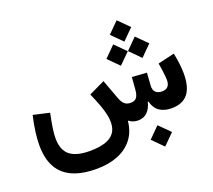

<svg xmlns="http://www.w3.org/2000/svg" viewBox="-160 -966 1581 1428"><g transform="rotate(-20 631.0 -252.0)"><path d="M811.1 -670.7 895.3 -586.2 980.1 -670.7 895.3 -755.2ZM896.4 -510.7 980.6 -426.2 1065.4 -510.7 980.6 -595.2ZM725.8 -510.7 810 -426.2 894.8 -510.7 810 -595.2ZM792.8 0Q836.5 0 865.1 -27.8Q893.7 -55.6 905.9 -106.7H910.8Q924.6 -51.9 962.2 -26Q999.8 0 1057.4 0Q1143.8 0 1186.7 -52.3Q1229.5 -104.7 1229.5 -212.8Q1229.5 -247.5 1224.4 -290Q1219.3 -332.5 1210.2 -376.8L1078.9 -346Q1083.7 -320.4 1087.3 -293Q1090.9 -265.6 1093.2 -243.5Q1095.4 -221.4 1095.4 -210.9Q1095.4 -142.3 1033 -142.3Q1000 -142.3 982.2 -160Q964.5 -177.7 967.3 -213.1L974 -311.8L857.3 -319.8L849.9 -223.2Q846.5 -179.7 831.2 -161Q816 -142.3 784.2 -142.3Q753.5 -142.3 735.6 -159.3Q717.8 -176.3 706.5 -206.9L648.6 -363.2L522.7 -303.1Q550.3 -240.7 566.2 -196.3Q582 -152 589.1 -119.2Q596.1 -86.4 596.1 -58.8Q596.1 -6.5 571.2 26.5Q546.2 59.6 497.4 75.2Q448.5 90.7 376.7 90.7Q271.5 90.7 219.8 49.5Q168 8.2 168 -85.9Q168 -117.1 173.9 -159.6Q179.7 -202.1 195.7 -278.3L67.7 -307.2Q51.7 -237.6 44.4 -180.8Q37.1 -124.1 37.1 -77.5Q37.1 28.7 75.6 97.4Q114 166.2 190.5 199.6Q267 233 380.2 233Q475 233 547.9 203.8Q620.9 174.6 665.3 117.8Q709.8 60.9 718.1 -22L721.1 -24.1Q735.6 -12.1 754.4 -6Q773.1 0 792.8 0ZM829.5 166.7 913.7 251.2 998.5 166.7 913.7 82.2Z"/></g></svg>

Font: Estedad VF
Style: Regular
Weight: 100
Designer: Amin Abedi
Version: Version 7.3